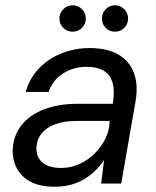

<svg xmlns="http://www.w3.org/2000/svg" viewBox="-20 -695 592 727"><path d="M187 12Q131 12 95.5 -7Q60 -26 43.5 -58Q27 -90 28 -126Q30 -181 61 -220.5Q92 -260 147 -281Q202 -302 274 -302H407Q415 -349 406.5 -380.5Q398 -412 373 -427Q348 -442 308 -442Q260 -442 220.5 -418Q181 -394 164 -347H77Q93 -401 129.5 -438Q166 -475 215.5 -494Q265 -513 319 -513Q387 -513 429 -488Q471 -463 487.5 -417.5Q504 -372 493 -310L439 0H363L374 -89Q360 -68 341.5 -49.5Q323 -31 299.5 -17Q276 -3 248.5 4.5Q221 12 187 12ZM212 -59Q247 -59 279.5 -73.5Q312 -88 337.5 -113Q363 -138 378.5 -169Q394 -200 395 -233V-237H270Q223 -237 189 -224.5Q155 -212 137 -189Q119 -166 118 -135Q117 -100 141 -79.5Q165 -59 212 -59ZM255 -575Q234 -575 219.5 -589.5Q205 -604 205 -625Q205 -645 219.5 -660Q234 -675 255 -675Q276 -675 290.5 -660Q305 -645 305 -625Q305 -604 290.5 -589.5Q276 -575 255 -575ZM416 -575Q394 -575 380 -589.5Q366 -604 366 -625Q366 -645 380 -660Q394 -675 416 -675Q436 -675 450.5 -660Q465 -645 465 -625Q465 -604 450.5 -589.5Q436 -575 416 -575Z"/></svg>

Font: DM Sans 17pt
Style: Italic
Weight: 400
Italic angle: -10°
Version: Version 4.004;gftools[0.9.30]